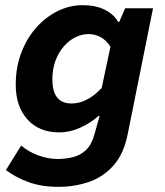

<svg xmlns="http://www.w3.org/2000/svg" viewBox="-20 -528 640 744"><path d="M207 196Q140 196 90 177.5Q40 159 3 131L62 36Q90 60 128 74Q166 88 204 88Q234 88 262.5 81Q291 74 312.5 54Q334 34 345 -4L366 -79H362Q332 -52 291.5 -33.5Q251 -15 210 -15Q131 -15 86 -65.5Q41 -116 41 -200Q41 -267 62.5 -323.5Q84 -380 120.5 -421Q157 -462 203.5 -485Q250 -508 301 -508Q350 -508 385.5 -490.5Q421 -473 438 -443H442L465 -496H573L475 -9Q460 68 420 113Q380 158 324.5 177Q269 196 207 196ZM258 -127Q288 -127 317.5 -142.5Q347 -158 374 -187L408 -347Q391 -373 369.5 -384.5Q348 -396 323 -396Q298 -396 273 -384Q248 -372 227.5 -348.5Q207 -325 195 -293Q183 -261 183 -221Q183 -172 202 -149.5Q221 -127 258 -127Z"/></svg>

Font: Source Code Pro ExtraLight
Style: Bold Italic
Weight: 700
Italic angle: -11°
Monospace: yes
Version: Version 1.016;hotconv 1.0.116;makeotfexe 2.5.65601